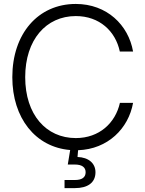

<svg xmlns="http://www.w3.org/2000/svg" viewBox="-20 -758 742 982"><path d="M310.1 204.1H363.8C427.2 204.1 468.3 177.2 468.3 123C468.3 77.1 433.1 46.9 376.5 44.9L379.4 10.3C531.7 4.9 637.2 -100.6 660.6 -231.9H593.3C570.3 -128.9 487.8 -51.8 367.7 -51.8C215.8 -51.8 108.9 -171.9 108.9 -363.3C108.9 -554.7 215.8 -675.8 367.7 -675.8C488.8 -675.8 570.8 -598.6 592.8 -494.6H660.6C636.7 -630.4 526.4 -737.8 367.7 -737.8C173.8 -737.8 43 -584.5 43 -363.3C43 -154.3 161.1 -5.4 338.9 9.3L326.7 83.5H362.8C399.4 83.5 418 97.7 418 123C418 148.9 399.4 162.6 363.8 162.6H310.1Z"/></svg>

Font: Raveo Display Display Light
Style: Regular
Weight: 300
Designer: Jakub Foglar, Rasmus Andersson (Inter)
Foundry: Jakubfoglar.com
Version: Version 1.100;Glyphs 3.2.3 (3260)